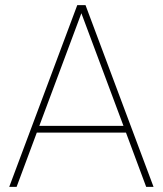

<svg xmlns="http://www.w3.org/2000/svg" viewBox="-20 -731 637 751"><path d="M551.8 0 472.7 -212.4H124L44.9 0H16.1L282.2 -710.9H314.5L580.6 0ZM133.8 -238.8H462.9L298.3 -679.2Z"/></svg>

Font: Vazirmatn UI FD Thin
Style: Regular
Weight: 100
Designer: Saber Rastikerdar
Foundry: Saber Rastikerdar
Version: Version 33.003